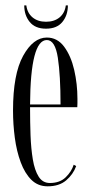

<svg xmlns="http://www.w3.org/2000/svg" viewBox="-20 -662 326 693"><path d="M152 10.5Q117 10.5 93.2 -13Q69.5 -36.5 54.8 -76.2Q40 -116 33.5 -164.5Q27 -213 27 -263Q27 -394.5 63.5 -460.5Q100 -526.5 149 -526.5Q187 -526.5 211.5 -493.5Q236 -460.5 247.8 -409.8Q259.5 -359 259.5 -305.5Q259.5 -297.5 259.5 -290Q259.5 -282.5 259 -275H88.5V-273Q88.5 -222 90.2 -173.8Q92 -125.5 98.5 -86.5Q105 -47.5 119.5 -24.5Q134 -1.5 160 -1.5Q196 -1.5 217.2 -22.2Q238.5 -43 246 -67.5L255 -62.5Q244 -32.5 218.8 -11Q193.5 10.5 152 10.5ZM149 -517.5Q90 -517.5 88.5 -285H198.5Q198.5 -389.5 188.8 -453.5Q179 -517.5 149 -517.5ZM146 -558.5Q107 -558.5 87.2 -582.8Q67.5 -607 67.5 -642.5H75Q78.5 -615 97.5 -599.2Q116.5 -583.5 146 -583.5Q176 -583.5 195 -599.2Q214 -615 217.5 -642.5H225Q225 -607 205.2 -582.8Q185.5 -558.5 146 -558.5Z"/></svg>

Font: Imbue 100pt Light
Style: Regular
Weight: 300
Designer: Tyler Finck
Foundry: Etcetera Type Company
Version: Version 1.102; ttfautohint (v1.8.3)